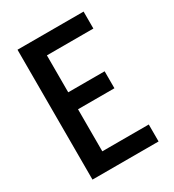

<svg xmlns="http://www.w3.org/2000/svg" viewBox="-178 -838 855 941"><g transform="rotate(-30 250.0 -367.5)"><path d="M67 0V-735H441V-639H178V-430H384V-334H178V-96H441V0Z"/></g></svg>

Font: Iosevka SS08 Regular
Style: Bold
Weight: 700
Monospace: yes
Designer: Belleve Invis
Foundry: Belleve Invis
Version: Version 16.3.4; ttfautohint (v1.8.4)